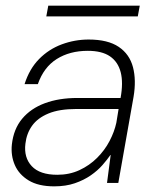

<svg xmlns="http://www.w3.org/2000/svg" viewBox="-20 -648 546 680"><path d="M172 12Q116 12 81.5 -9Q47 -30 32.5 -63.5Q18 -97 22 -136Q28 -191 58.5 -227.5Q89 -264 139 -282.5Q189 -301 254 -301H407Q417 -355 407.5 -392Q398 -429 369.5 -448.5Q341 -468 291 -468Q227 -468 181 -439Q135 -410 114 -350H67Q84 -404 118.5 -439Q153 -474 199 -491Q245 -508 294 -508Q362 -508 400.5 -482Q439 -456 451 -410Q463 -364 453 -305L399 0H359L372 -99H371Q360 -83 343 -63.5Q326 -44 301.5 -27Q277 -10 245 1Q213 12 172 12ZM183 -29Q226 -29 261.5 -45.5Q297 -62 324 -89Q351 -116 368 -148.5Q385 -181 392 -213L400 -262H250Q190 -262 151.5 -246Q113 -230 93.5 -202.5Q74 -175 70 -139Q64 -90 92.5 -59.5Q121 -29 183 -29ZM144 -590 151 -628H475L468 -590Z"/></svg>

Font: DM Sans 28pt ExtraLight
Style: Italic
Weight: 250
Italic angle: -10°
Version: Version 4.004;gftools[0.9.30]